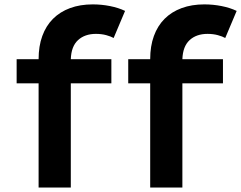

<svg xmlns="http://www.w3.org/2000/svg" viewBox="-20 -842 1082 862"><path d="M153.3 -467.8H54.7V-576.2H153.3Q153.3 -634.8 169.9 -680.4Q186.5 -726.1 218 -757.6Q249.5 -789.1 294.7 -805.7Q339.8 -822.3 396.5 -822.3Q436 -822.3 474.1 -814.7Q512.2 -807.1 541.5 -793L490.2 -671.4Q478.5 -678.2 457.3 -684.1Q436 -689.9 410.6 -689.9Q360.8 -689.9 330.3 -661.9Q299.8 -633.8 297.9 -576.2H480V-467.8H297.9V0H153.3ZM654.3 -467.8H555.7V-576.2H654.3Q654.3 -634.8 670.9 -680.4Q687.5 -726.1 719 -757.6Q750.5 -789.1 795.7 -805.7Q840.8 -822.3 897.5 -822.3Q937 -822.3 975.1 -814.7Q1013.2 -807.1 1042.5 -793L991.2 -671.4Q979.5 -678.2 958.3 -684.1Q937 -689.9 911.6 -689.9Q861.8 -689.9 831.3 -661.9Q800.8 -633.8 798.8 -576.2H981V-467.8H798.8V0H654.3Z"/></svg>

Font: Krona One
Style: Regular
Weight: 400
Version: Version 1.003